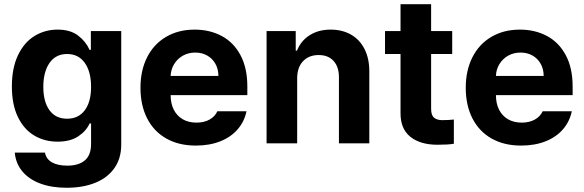

<svg xmlns="http://www.w3.org/2000/svg" viewBox="-20 -677 2759 907"><path d="M49.8 43.9H192.4Q198.2 74.7 225.8 90.1Q253.4 105.5 297.9 105.5Q351.1 105.5 380.6 80.8Q410.2 56.2 410.2 2.9V-93.8H403.3Q386.7 -57.1 348.9 -32.5Q311 -7.8 252 -7.8Q190.4 -7.8 141.6 -36.9Q92.8 -65.9 64.5 -124.5Q36.1 -183.1 36.1 -268.6Q36.1 -355.5 64.9 -416Q93.8 -476.6 142.8 -506.8Q191.9 -537.1 252 -537.1Q312 -537.1 348.6 -509.3Q385.3 -481.4 403.3 -441.4H409.2V-530.3H552.7V5.9Q552.7 71.8 520 117.7Q487.3 163.6 429.2 186.8Q371.1 210 294.9 210Q222.7 210 168.9 189.5Q115.2 168.9 84.7 131.6Q54.2 94.2 49.8 43.9ZM410.2 -266.6Q410.2 -338.4 380.4 -380.1Q350.6 -421.9 296.9 -421.9Q243.2 -421.9 213.9 -379.6Q184.6 -337.4 184.6 -266.6Q184.6 -196.8 213.6 -156.5Q242.7 -116.2 296.9 -116.2Q350.6 -116.2 380.4 -156Q410.2 -195.8 410.2 -266.6Z M643.6 -262.7Q643.6 -344.2 675 -406.5Q706.5 -468.8 764.6 -502.9Q822.8 -537.1 899.4 -537.1Q970.7 -537.1 1027.1 -507.1Q1083.5 -477.1 1116 -416.5Q1148.4 -356 1148.4 -268.6V-227.5H786.1Q786.1 -188 801 -158.7Q815.9 -129.4 843.5 -113.5Q871.1 -97.7 908.2 -97.7Q943.8 -97.7 969.7 -112.1Q995.6 -126.5 1006.8 -151.4H1144.5Q1134.3 -102.5 1102.5 -65.9Q1070.8 -29.3 1020.3 -9.3Q969.7 10.7 905.3 10.7Q824.7 10.7 765.9 -22.5Q707 -55.7 675.3 -117.4Q643.6 -179.2 643.6 -262.7ZM1011.7 -318.4Q1011.7 -350.1 997.8 -375.2Q983.9 -400.4 959 -414.6Q934.1 -428.7 902.3 -428.7Q870.1 -428.7 844 -414.1Q817.9 -399.4 802.5 -374Q787.1 -348.6 786.1 -318.4Z M1383.8 0H1239.3V-530.3H1377V-437.5H1382.8Q1401.4 -484.4 1442.9 -510.7Q1484.4 -537.1 1542 -537.1Q1597.2 -537.1 1638.7 -513.2Q1680.2 -489.3 1702.6 -444.1Q1725.1 -398.9 1724.6 -337.9V0H1581.1V-312.5Q1581.1 -361.3 1555.7 -389.2Q1530.3 -417 1485.4 -417Q1439 -417 1411.4 -387.7Q1383.8 -358.4 1383.8 -306.6Z M2116.2 -421.9H2016.6V-163.1Q2016.6 -133.8 2029.3 -122.1Q2042 -110.4 2066.4 -109.4Q2097.7 -109.4 2124 -112.3V2Q2098.1 6.8 2046.9 6.8Q1965.3 6.8 1918.5 -30.8Q1871.6 -68.4 1872.1 -142.6V-421.9H1798.8V-530.3H1872.1V-657.2H2016.6V-530.3H2116.2Z M2180.2 -262.7Q2180.2 -344.2 2211.7 -406.5Q2243.2 -468.8 2301.3 -502.9Q2359.4 -537.1 2436 -537.1Q2507.3 -537.1 2563.7 -507.1Q2620.1 -477.1 2652.6 -416.5Q2685.1 -356 2685.1 -268.6V-227.5H2322.8Q2322.8 -188 2337.6 -158.7Q2352.5 -129.4 2380.1 -113.5Q2407.7 -97.7 2444.8 -97.7Q2480.5 -97.7 2506.3 -112.1Q2532.2 -126.5 2543.5 -151.4H2681.2Q2670.9 -102.5 2639.2 -65.9Q2607.4 -29.3 2556.9 -9.3Q2506.3 10.7 2441.9 10.7Q2361.3 10.7 2302.5 -22.5Q2243.7 -55.7 2211.9 -117.4Q2180.2 -179.2 2180.2 -262.7ZM2548.3 -318.4Q2548.3 -350.1 2534.4 -375.2Q2520.5 -400.4 2495.6 -414.6Q2470.7 -428.7 2439 -428.7Q2406.7 -428.7 2380.6 -414.1Q2354.5 -399.4 2339.1 -374Q2323.7 -348.6 2322.8 -318.4Z"/></svg>

Font: Pretendard Std
Style: Bold
Weight: 700
Designer: Base glyphs from Inter by Rasmus Andersson; Hangeul glyphs from Noto Sans CJK(Source Han Sans) by Jang Soo-young and Kan
Foundry: Kil Hyung-jin
Version: Version 1.309